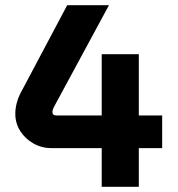

<svg xmlns="http://www.w3.org/2000/svg" viewBox="-20 -720 685 740"><path d="M372 0V-149H179Q141 -149 109 -167Q77 -185 58 -215Q39 -245 39 -281Q39 -301 44 -321Q49 -341 57 -357L239 -700H400L187 -306Q182 -296 182 -289Q182 -275 197 -275H372V-511H515V-275H605V-149H515V0Z"/></svg>

Font: MuseoModerno SemiBold
Style: Regular
Weight: 600
Designer: Pablo Cosgaya, Héctor Gatti, Marcela Romero, and the Authors of The MuseoModerno Project.
Foundry: Omnibus-Type Team
Version: Version 1.001